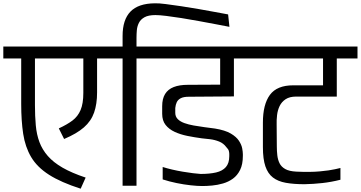

<svg xmlns="http://www.w3.org/2000/svg" viewBox="-56 -1121 2178 1159"><path d="M431 18Q312 -20 240 -66Q168 -112 132 -173Q96 -234 84 -313Q72 -392 72 -493V-806H155V-486Q155 -421 160 -365Q165 -309 182 -263.5Q199 -218 232.5 -179.5Q266 -141 321.5 -109Q377 -77 461 -49ZM299 -346Q349 -369 381.5 -393.5Q414 -418 430.5 -457Q447 -496 447 -560V-793H530V-563Q530 -493 512 -441.5Q494 -390 450.5 -352Q407 -314 331 -282ZM-36 -768V-840H623V-768Z M551 -768V-840H901V-768H768V0H684V-768ZM1321 -1034 1329 -959Q1294 -966 1245.5 -975Q1197 -984 1143.5 -994Q1090 -1004 1039 -1012Q988 -1020 947 -1025Q906 -1030 882 -1030Q840 -1030 816.5 -1017Q793 -1004 782.5 -983Q772 -962 770 -938.5Q768 -915 768 -893V-811H684V-904Q684 -1002 731.5 -1051Q779 -1100 878 -1101Q902 -1102 944 -1096.5Q986 -1091 1037.5 -1083.5Q1089 -1076 1142.5 -1066.5Q1196 -1057 1242.5 -1048.5Q1289 -1040 1321 -1034Z M1165 2Q1136 2 1095 -2.5Q1054 -7 1010 -16Q966 -25 926 -38V-113Q951 -105 983 -97.5Q1015 -90 1048 -84.5Q1081 -79 1109 -75.5Q1137 -72 1155 -71Q1210 -71 1248.5 -80Q1287 -89 1307.5 -112.5Q1328 -136 1328 -178Q1328 -188 1328 -189Q1328 -190 1328 -189.5Q1328 -189 1328 -192Q1328 -199 1325.5 -209.5Q1323 -220 1310 -233Q1293 -256 1267 -266.5Q1241 -277 1213 -280.5Q1185 -284 1162 -286Q1118 -292 1075.5 -300.5Q1033 -309 998.5 -325Q964 -341 943.5 -367Q923 -393 923 -434Q923 -432 923 -441Q923 -450 923 -462Q923 -474 923 -480Q923 -525 940.5 -553.5Q958 -582 992.5 -595.5Q1027 -609 1078 -609L1273 -610V-768H831V-840H1493V-768H1356V-539L1084 -537Q1052 -537 1035 -528Q1018 -519 1011 -504Q1004 -489 1002 -469Q1002 -462 1002 -454Q1002 -446 1002 -440Q1002 -417 1017 -402Q1032 -387 1057 -378Q1082 -369 1113 -363.5Q1144 -358 1177.5 -353.5Q1211 -349 1242 -345Q1303 -335 1337 -315Q1371 -295 1386.5 -271Q1402 -247 1406 -225.5Q1410 -204 1410 -190V-180Q1410 -129 1393.5 -95.5Q1377 -62 1350 -42.5Q1323 -23 1290 -13.5Q1257 -4 1224.5 -1Q1192 2 1165 2Z M1421 -840H2102V-768H1977V-538H1732Q1692 -538 1668 -522Q1644 -506 1632 -481Q1620 -456 1616.5 -426Q1613 -396 1614 -368L1615 -238Q1615 -210 1618 -183.5Q1621 -157 1631.5 -135.5Q1642 -114 1666 -100.5Q1690 -87 1733 -85Q1816 -81 1875 -86.5Q1934 -92 1966.5 -99.5Q1999 -107 1999 -107V-36Q1944 -22 1889.5 -16Q1835 -10 1782 -9Q1717 -9 1669.5 -17.5Q1622 -26 1591.5 -49.5Q1561 -73 1546 -117Q1531 -161 1531 -233V-381Q1531 -491 1573.5 -548.5Q1616 -606 1714 -606H1894V-768H1421Z"/></svg>

Font: Matangi Medium
Style: Regular
Weight: 500
Designer: Prashant Pant
Foundry: The Graphic Ant
Version: Version 3.002